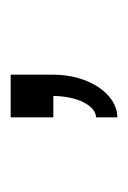

<svg xmlns="http://www.w3.org/2000/svg" viewBox="40 -160 240 360"><g transform="rotate(-90 160.0 20.0)"><path d="M200 0V-80H120V0H160C160 44 142 80 120 80V120C164 120 200 66 200 0Z"/></g></svg>

Font: Gauge
Style: Regular
Weight: 400
Designer: Daniel Pimley
Foundry: Daniel Pimley
Version: Version 1.004;PS 001.001;hotconv 1.0.56